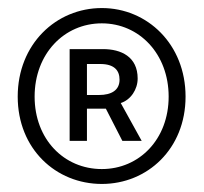

<svg xmlns="http://www.w3.org/2000/svg" viewBox="-20 -815 506 477"><path d="M233 -358C346 -358 441 -445 441 -575C441 -705 346 -795 233 -795C119 -795 24 -705 24 -575C24 -445 119 -358 233 -358ZM233 -395C139 -395 66 -469 66 -575C66 -681 139 -757 233 -757C326 -757 399 -681 399 -575C399 -469 326 -395 233 -395ZM153 -465H196V-545H243L284 -465H332L280 -559C305 -567 322 -593 322 -620C322 -674 281 -693 236 -693H153ZM196 -579V-656H229C264 -656 277 -640 277 -617C277 -591 257 -579 226 -579Z"/></svg>

Font: Noto Sans KR DemiLight
Style: Regular
Weight: 350
Designer: Ryoko NISHIZUKA 西塚涼子 (kana, bopomofo & ideographs); Paul D. Hunt (Latin, Greek & Cyrillic); Sandoll Communications 산돌커뮤니
Foundry: Adobe
Version: Version 2.004;hotconv 1.0.118;makeotfexe 2.5.65603